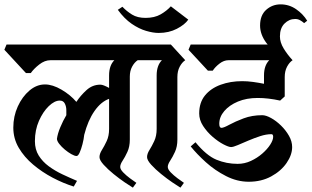

<svg xmlns="http://www.w3.org/2000/svg" viewBox="-38 -843 1428 880"><path d="M557 -203Q557 -171 546 -147Q535 -123 524 -106.5Q513 -90 513 -78Q513 -67 526.5 -53Q540 -39 557.5 -26Q575 -13 587 -5L571 17Q559 10 534 -7Q509 -24 482.5 -45.5Q456 -67 437 -88Q418 -109 418 -123Q418 -138 429 -155.5Q440 -173 451 -196.5Q462 -220 462 -252V-390Q425 -377 395 -334Q365 -291 348 -225Q346 -205 340 -182Q334 -159 327 -143.5Q320 -128 313 -128Q304 -128 289 -136.5Q274 -145 259 -157.5Q244 -170 233.5 -183.5Q223 -197 223 -207Q226 -230 238.5 -260Q251 -290 266 -315V-338Q266 -355 259 -368.5Q252 -382 236 -382Q212 -382 185.5 -356.5Q159 -331 140.5 -289Q122 -247 122 -196Q122 -158 139.5 -130Q157 -102 185.5 -81Q214 -60 248 -44Q282 -28 315 -14L300 12Q252 -3 203.5 -28.5Q155 -54 114 -88.5Q73 -123 48 -165.5Q23 -208 23 -258Q23 -310 43.5 -355Q64 -400 97 -428Q130 -456 168 -456Q203 -456 244 -432Q285 -408 312 -376Q331 -405 358.5 -430Q386 -455 422 -455Q429 -455 439 -451Q449 -447 462 -440V-497Q462 -543 486 -567H193Q167 -567 142 -547.5Q117 -528 103 -508H81L-18 -615L-8 -639H527L593 -567Q578 -557 567.5 -537.5Q557 -518 557 -492Z M825 -753Q809 -730 772.5 -711Q736 -692 689 -692Q664 -692 631.5 -701.5Q599 -711 565.5 -734Q532 -757 502 -798L523 -812Q543 -791 567.5 -776Q592 -761 629 -761Q670 -761 698 -777Q726 -793 745 -814ZM775 -203Q775 -171 764 -147Q753 -123 742 -106.5Q731 -90 731 -78Q731 -67 744.5 -53Q758 -39 775.5 -26Q793 -13 805 -5L789 17Q777 10 752 -7Q727 -24 700.5 -45.5Q674 -67 655 -88Q636 -109 636 -123Q636 -138 647 -155.5Q658 -173 669 -196.5Q680 -220 680 -252V-497Q680 -543 704 -567H506L484 -639H745L811 -567Q796 -557 785.5 -537Q775 -517 775 -490Z M1072 -471Q1096 -471 1121.5 -467.5Q1147 -464 1172 -459V-497Q1172 -543 1196 -567H1009Q988 -567 968 -551.5Q948 -536 937 -519H915L826 -615L836 -639H1237L1303 -567Q1288 -557 1277.5 -537Q1267 -517 1267 -490V-401L1246 -382Q1191 -394 1143 -394Q1092 -394 1052.5 -377.5Q1013 -361 990 -334Q967 -307 967 -276Q967 -257 977 -257Q987 -257 1013.5 -271.5Q1040 -286 1078.5 -300.5Q1117 -315 1164 -315Q1181 -315 1204.5 -302Q1228 -289 1250 -267.5Q1272 -246 1286.5 -220.5Q1301 -195 1301 -169Q1301 -133 1275.5 -96Q1250 -59 1205 -34.5Q1160 -10 1102 -10Q1049 -10 998 -36Q947 -62 905.5 -99.5Q864 -137 836 -172L858 -191Q908 -130 954 -111Q1000 -92 1051 -92Q1083 -92 1112 -105.5Q1141 -119 1164 -139Q1187 -159 1200.5 -180Q1214 -201 1214 -216Q1214 -228 1206 -228Q1182 -228 1154.5 -219Q1127 -210 1100 -198.5Q1073 -187 1052 -178Q1031 -169 1021 -169Q1010 -169 986 -181.5Q962 -194 936.5 -216Q911 -238 893 -265.5Q875 -293 875 -323Q875 -373 901.5 -405.5Q928 -438 973 -454.5Q1018 -471 1072 -471Z M1248 -823Q1287 -823 1319 -801Q1351 -779 1370 -748L1356 -737Q1347 -745 1337 -750.5Q1327 -756 1315 -756Q1287 -756 1266 -735Q1245 -714 1245 -676Q1245 -649 1262 -621Q1279 -593 1303 -567L1254 -583Q1212 -607 1183 -646Q1154 -685 1154 -726Q1154 -773 1182 -798Q1210 -823 1248 -823Z"/></svg>

Font: Jaini
Style: Regular
Weight: 400
Designer: Maithili Shingre, Girish Dalvi (Devanagari), Taresh Vohra (Latin)
Foundry: Ek Type
Version: Version 2.000; ttfautohint (v1.8.4.7-5d5b)